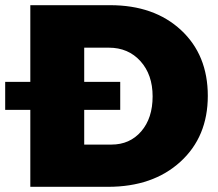

<svg xmlns="http://www.w3.org/2000/svg" viewBox="-20 -721 841 741"><path d="M0 -297V-405H97V-701H405Q575 -701 678.5 -605Q782 -509 782 -351Q782 -193 676 -96.5Q570 0 397 0H97V-297ZM305 -163H410Q481 -163 525 -214Q569 -265 569 -349Q569 -433 522 -485Q475 -537 400 -537H305V-405H444V-297H305Z"/></svg>

Font: Trueno
Style: ExBd
Weight: 800
Designer: Julieta Ulanovsky
Foundry: Julieta Ulanovsky
Version: Version 3.001b